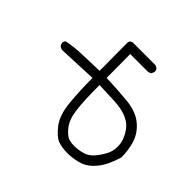

<svg xmlns="http://www.w3.org/2000/svg" viewBox="-124 -601 749 749"><g transform="rotate(-45 250.0 -226.5)"><path d="M286.1 -285.6Q221.7 -285.6 159.2 -279.8Q97.2 -273.9 63.2 -247.6Q29.3 -221.2 21.5 -199.7Q13.7 -177.2 13.7 -147.5Q13.7 -120.6 21 -91.8Q28.3 -63 49.6 -41.5Q70.8 -20 97.2 -7.3Q123.5 5.4 149.9 13.2Q152.8 13.2 155.3 13.2Q185.5 13.2 219.7 4.4Q259.3 -5.9 288.1 -39.1Q316.9 -72.3 322.3 -130.1Q327.6 -188 329.6 -246.6L460.4 -247.6V-150.4Q461.4 -142.6 465.8 -136.2L477.1 -131.3Q479 -130.9 480.5 -130.9Q481.9 -130.9 483.9 -131.3Q488.8 -131.8 493.7 -135.7L499.5 -146.5V-272Q498 -279.3 494.4 -282.7Q490.7 -286.1 485.4 -286.6L329.6 -285.6Q327.6 -334 326.7 -378.4Q325.7 -421.4 317.4 -460.9L308.1 -466.3Q307.6 -466.3 304.7 -466.3Q301.8 -466.3 297.9 -465.1Q293.9 -463.9 290 -460.9Q285.6 -455.1 283.7 -446.8L290.5 -285.6ZM83 -65.9Q64.5 -82.5 59.1 -102.5Q52.2 -126.5 52.2 -148.9Q52.2 -164.6 55.7 -176.8Q60.5 -193.8 85.9 -214.4Q111.3 -234.9 157.5 -240.7Q203.6 -246.6 286.1 -246.6H290.5Q288.6 -204.1 287.1 -165.5Q285.6 -127 276.4 -101.6Q265.6 -71.8 248 -57.1Q231 -43 213.9 -36.1Q194.3 -26.4 169.4 -26.4Q144.5 -26.4 122.8 -38.3Q101.1 -50.3 83 -65.9Z"/></g></svg>

Font: Bakudai
Style: Light
Weight: 300
Version: Version 1.48